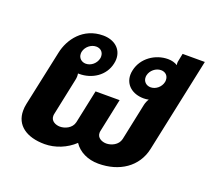

<svg xmlns="http://www.w3.org/2000/svg" viewBox="-100 -677 892 812"><g transform="rotate(20 346.0 -271.0)"><path d="M220.8 -370.8C200.8 -370.8 186.7 -385 186.7 -403.3C186.7 -406.7 186.7 -409.2 187.5 -412.5C192.5 -435.8 215 -454.2 238.3 -454.2C258.3 -454.2 271.7 -440.8 271.7 -421.7C271.7 -418.3 271.7 -415.8 270.8 -412.5C265.8 -389.2 244.2 -370.8 220.8 -370.8ZM530 -454.2C550 -454.2 563.3 -440.8 563.3 -421.7C563.3 -418.3 563.3 -415.8 562.5 -412.5C557.5 -389.2 535.8 -370.8 512.5 -370.8C492.5 -370.8 478.3 -385 478.3 -403.3C478.3 -406.7 478.3 -409.2 479.2 -412.5C484.2 -435.8 506.7 -454.2 530 -454.2ZM591.7 -550 585 -516.7C583.3 -510 583.3 -503.3 585 -496.7C573.3 -504.2 558.3 -508.3 541.7 -508.3C485 -508.3 429.2 -470.8 416.7 -412.5C415 -405 414.2 -398.3 414.2 -391.7C414.2 -345.8 450.8 -316.7 500.8 -316.7C508.3 -316.7 515.8 -317.5 523.3 -319.2C518.3 -311.7 514.2 -302.5 511.7 -291.7L476.7 -125C470 -95.8 439.2 -83.3 417.5 -83.3C398.3 -83.3 375.8 -93.3 375.8 -115.8C375.8 -119.2 375.8 -121.7 376.7 -125L408.3 -275H300L268.3 -125C261.7 -95.8 230.8 -83.3 209.2 -83.3C190 -83.3 167.5 -93.3 167.5 -115.8C167.5 -119.2 167.5 -121.7 168.3 -125L203.3 -291.7C205.8 -302.5 205.8 -312.5 204.2 -320.8H210C266.7 -320.8 320.8 -354.2 333.3 -412.5C335 -420 335.8 -426.7 335.8 -433.3C335.8 -480 299.2 -508.3 250 -508.3C160 -508.3 110 -439.2 96.7 -375L43.3 -125C40.8 -114.2 40 -103.3 40 -93.3C40 -29.2 90.8 8.3 173.3 8.3C220.8 8.3 270 -11.7 305 -45C326.7 -11.7 367.5 8.3 415 8.3C510 8.3 583.3 -40.8 601.7 -125L691.7 -550Z"/></g></svg>

Font: BoonHome
Style: Bold Oblique
Weight: 700
Italic angle: -12°
Designer: Sungsit Sawaiwan
Foundry: Sungsit Sawaiwan
Version: Version 0.2